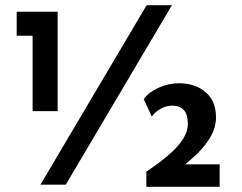

<svg xmlns="http://www.w3.org/2000/svg" viewBox="-20 -708 926 736"><path d="M44 -663H201V-282H105V-571H44ZM531 -328Q549 -354 587.5 -371.5Q626 -389 668 -389Q730 -388 769 -354Q808 -320 808 -259Q808 -219 786.5 -182.5Q765 -146 732 -115Q699 -84 664.5 -57.5Q630 -31 604 -9L619 -78H822V8H541V-50Q565 -66 592.5 -86.5Q620 -107 644.5 -130.5Q669 -154 684.5 -180Q700 -206 700 -232Q700 -270 684.5 -286.5Q669 -303 640 -303Q617 -303 595 -290.5Q573 -278 562 -261ZM639 -688 232 0H135L542 -688Z"/></svg>

Font: Josefin Sans Thin Medium
Style: Regular
Weight: 500
Version: Version 2.000